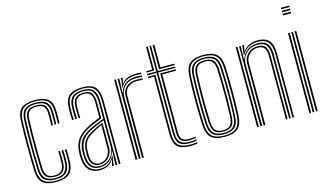

<svg xmlns="http://www.w3.org/2000/svg" viewBox="-90 -1087 2382 1390"><g transform="rotate(-15 1101.0 -392.0)"><path d="M184 6.8Q113.8 6.8 83 -21.2Q52.2 -49.2 50 -112.5Q46.8 -212.5 46.8 -306.9Q46.8 -401.2 50 -487Q52.5 -553.8 85.2 -580.2Q118 -606.8 183.8 -606.8Q251.8 -606.8 283.8 -580.2Q315.8 -553.8 316.5 -489Q316.8 -469 316.9 -444.8Q317 -420.5 315.5 -397.2H303.8Q304.8 -418.8 304.6 -441.4Q304.5 -464 304.2 -488.8Q303.5 -546.8 275.5 -571.9Q247.5 -597 183.8 -597Q120.8 -597 92.6 -571.1Q64.5 -545.2 62.2 -486.5Q59.5 -406.5 59.1 -313.4Q58.8 -220.2 62.2 -112.5Q64.5 -53.5 93.4 -28.2Q122.2 -3 184 -3Q246.2 -3 274 -28.8Q301.8 -54.5 304.2 -112.2Q306.2 -159 303.2 -204H315.5Q317 -182.5 317.4 -160.4Q317.8 -138.2 316.5 -111.8Q313.8 -48.2 283 -20.8Q252.2 6.8 184 6.8ZM184 -12.8Q130 -12.8 103.2 -35.6Q76.5 -58.5 74.8 -112.8Q71.2 -220.2 71.4 -310.8Q71.5 -401.2 74.8 -485.8Q76.5 -541 102.5 -564.1Q128.5 -587.2 183.8 -587.2Q240.5 -587.2 265.9 -564.5Q291.2 -541.8 292 -488.5Q292.2 -464.2 292.4 -442.5Q292.5 -420.8 291 -397.2H279Q280.2 -419 280.1 -442Q280 -465 279.5 -488.2Q279.2 -536.8 256.4 -557Q233.5 -577.2 183.8 -577.2Q132.5 -577.2 110.6 -555.4Q88.8 -533.5 87 -485.2Q84 -397.5 83.8 -308.9Q83.5 -220.2 87 -113.5Q88.5 -66.5 111.4 -44.6Q134.2 -22.8 184 -22.8Q233.2 -22.8 255.4 -44.8Q277.5 -66.8 279.5 -112.8Q280.5 -135.8 280.4 -157.5Q280.2 -179.2 278.5 -204H291Q292.5 -179.8 292.8 -159Q293 -138.2 292 -112.5Q289.8 -60.5 264.6 -36.6Q239.5 -12.8 184 -12.8ZM184 -32.8Q140 -32.8 120.4 -52.9Q100.8 -73 99.2 -113.8Q97 -185.8 96.2 -247Q95.5 -308.2 96.4 -366Q97.2 -423.8 99.2 -485.5Q101 -529 120.5 -548.1Q140 -567.2 183.8 -567.2Q228.2 -567.2 247.5 -548.9Q266.8 -530.5 267.2 -487.8Q267.5 -469.8 267.8 -445.9Q268 -422 266.5 -397.2H254.2Q255.8 -422.5 255.4 -444.2Q255 -466 255 -487.8Q254.8 -525.2 238.1 -541.4Q221.5 -557.5 183.8 -557.5Q146.5 -557.5 129.6 -540.5Q112.8 -523.5 111.5 -483.2Q108.5 -395.8 108.4 -308.6Q108.2 -221.5 111.8 -114.2Q112.8 -79 129.8 -60.8Q146.8 -42.5 184 -42.5Q220.8 -42.5 237.2 -61.1Q253.8 -79.8 255 -113.5Q255.8 -138 255.5 -159.2Q255.2 -180.5 254.2 -204H266.5Q267.8 -180.5 268 -158.8Q268.2 -137 267.2 -113.2Q265.8 -73 246.4 -52.9Q227 -32.8 184 -32.8Z M654 0V-474.8Q654 -534.5 630.4 -565.8Q606.8 -597 542.2 -597Q486 -597 454.8 -574.4Q423.5 -551.8 421 -490Q419.2 -444.2 421.8 -397.2H409.8Q406.8 -446.8 408.8 -490.5Q411.2 -553 442.9 -579.9Q474.5 -606.8 542.2 -606.8Q615.8 -606.8 641 -572.1Q666.2 -537.5 666.2 -474.8V0ZM629.2 0V-38L633 -102.8H630Q617.8 -62.5 588.5 -38Q559.2 -13.5 513.8 -13.5Q474.5 -13.5 450.8 -37.6Q427 -61.8 423.8 -105.2Q422 -129.8 423 -155.2Q424.8 -208 446.2 -240.8Q467.8 -273.5 515.8 -299Q536.5 -310 566.9 -322.8Q597.2 -335.5 629.8 -347.2V-474.8Q629.8 -522.2 611.9 -549.8Q594 -577.2 542.2 -577.2Q494 -577.2 470.8 -556.6Q447.5 -536 445.5 -487.2Q444.8 -471.5 444.9 -447Q445 -422.5 446.5 -397.2H434Q432.8 -420.5 432.5 -445.2Q432.2 -470 433 -487.5Q435.2 -540.5 460.8 -563.9Q486.2 -587.2 542.2 -587.2Q599.5 -587.2 620.6 -558.4Q641.8 -529.5 641.8 -474.8V0ZM510 6.2Q461.5 6.2 432.4 -22.2Q403.2 -50.8 399 -104Q397.2 -128.8 398.2 -156.8Q400.5 -211.5 424.5 -249.5Q448.5 -287.5 505.2 -318Q525.8 -329.2 549.5 -340.1Q573.2 -351 604.8 -363V-474.8Q604.8 -513.8 591.4 -535.6Q578 -557.5 542.2 -557.5Q506 -557.5 488.8 -540.4Q471.5 -523.2 470 -486.5Q469.5 -470.5 469.5 -446.5Q469.5 -422.5 470.8 -397.2H458.5Q457.2 -421 457.2 -445.5Q457.2 -470 457.8 -487Q459.5 -531 480.5 -549.1Q501.5 -567.2 542.2 -567.2Q586.2 -567.2 601.6 -542.4Q617 -517.5 617 -474.8V-354.8Q586.5 -343.2 558.2 -331.1Q530 -319 510.5 -308.5Q460.8 -282.2 436.6 -246.6Q412.5 -211 410.5 -156Q410.2 -142.5 410.2 -130.5Q410.2 -118.5 411.5 -104.8Q415 -56.8 441.2 -30.2Q467.5 -3.8 512 -3.8Q555 -3.8 580.9 -22.4Q606.8 -41 622.5 -72.2H625.5L617.5 -21V0H605.5L605.2 -11.8L614.8 -45.2H612Q593.5 -18 568.9 -5.9Q544.2 6.2 510 6.2ZM515.8 -23.2Q551.8 -23.2 577.1 -40Q602.5 -56.8 616 -82.6Q629.5 -108.5 629.5 -136V-336Q599 -325 570 -312.6Q541 -300.2 520.8 -289Q478.5 -265.8 458 -235.4Q437.5 -205 435.2 -154.5Q434 -129.5 436 -105.8Q439.5 -66.5 460.2 -44.9Q481 -23.2 515.8 -23.2ZM517.5 -33.5Q486.8 -33.5 468.8 -53.2Q450.8 -73 448.2 -107.5Q446.5 -130.8 447.5 -152.8Q449.2 -202 468.5 -230Q487.8 -258 525.8 -279.2Q548.2 -291.8 570.5 -302.2Q592.8 -312.8 617 -321.5V-135.2Q617 -97.5 591.1 -65.5Q565.2 -33.5 517.5 -33.5ZM518.2 -43Q557.2 -43 580.9 -70.9Q604.5 -98.8 604.5 -134.8V-306.5Q585.2 -298.5 567.9 -289.6Q550.5 -280.8 531.2 -269.8Q493.5 -248.2 477.2 -222Q461 -195.8 459.8 -152.5Q459 -129.8 460.5 -108.2Q462.8 -78.2 477.8 -60.6Q492.8 -43 518.2 -43Z M821.2 -528.8 828.8 -580V-600H841.2V-589L832.8 -555.5H835.2Q852.2 -581.2 881.1 -591.4Q910 -601.5 942 -601.5Q960.5 -601.5 980.5 -600.2V-589.8Q961.8 -591 940.8 -591Q855 -591 824 -528.8ZM804.2 0V-600H816.5V-562.8L812.8 -498H816.8Q828.5 -537.5 859.9 -559Q891.2 -580.5 936.5 -580.5Q948.5 -580.5 960.6 -580Q972.8 -579.5 980.5 -579V-568.5Q959 -569.8 932.8 -569.8Q878.2 -569.8 848 -537.2Q817.8 -504.8 817.8 -465V0ZM779.5 0V-600H792V0ZM828.8 0V-465.5Q828.8 -503.5 857.1 -531Q885.5 -558.5 929.8 -558.5Q958.5 -558.5 980.5 -557.8V-547.2Q958.5 -548 929.5 -548Q893 -548 867.2 -525.2Q841.5 -502.5 841.5 -466V0Z M1190.2 -14.2Q1135.8 -14.2 1112.2 -37.1Q1088.8 -60 1088.8 -113V-568.2H1020V-578.8H1088.8V-770H1101V-578.8H1230V-568.2H1101V-113Q1101 -65.8 1121.8 -45.2Q1142.5 -24.8 1190.2 -24.8Q1213.8 -24.8 1241.8 -29V-18.8Q1217.8 -14.2 1190.2 -14.2ZM1020 -589.5V-600H1064V-770H1076.5V-589.5ZM1113.2 -589.5V-770H1125.8V-600H1230V-589.5ZM1190.2 6.8Q1122.8 6.8 1093.4 -21Q1064 -48.8 1064 -113V-547.2H1020V-557.8H1076.5V-113Q1076.5 -54.2 1102.9 -29Q1129.2 -3.8 1190.2 -3.8Q1218 -3.8 1241.8 -8.5V2Q1221.2 6.8 1190.2 6.8ZM1190.2 -35.5Q1149 -35.5 1131.1 -53.4Q1113.2 -71.2 1113.2 -113V-557.8H1230V-547.2H1125.8V-113Q1125.8 -77 1140.8 -61.4Q1155.8 -45.8 1190.2 -45.8Q1200.2 -45.8 1213.6 -46.5Q1227 -47.2 1241.8 -50V-39.8Q1214.8 -35.5 1190.2 -35.5Z M1446.5 6.8Q1377 6.8 1345.5 -22.4Q1314 -51.5 1311 -118.8Q1307.2 -205.8 1306.9 -293.9Q1306.5 -382 1311 -480.8Q1314 -550.5 1346.9 -578.6Q1379.8 -606.8 1446.5 -606.8Q1514.5 -606.8 1546.9 -578.1Q1579.2 -549.5 1582 -480.2Q1589.5 -292 1582 -118.8Q1579 -48.8 1545.9 -21Q1512.8 6.8 1446.5 6.8ZM1446.5 -3Q1508 -3 1537.4 -29.2Q1566.8 -55.5 1569.8 -119.2Q1573 -199.8 1573.4 -289.8Q1573.8 -379.8 1569.8 -480Q1567 -544.2 1537.4 -570.6Q1507.8 -597 1446.5 -597Q1384.5 -597 1355.2 -570.4Q1326 -543.8 1323.2 -480Q1319 -380.2 1319.2 -293.2Q1319.5 -206.2 1323.2 -119.2Q1326 -56.2 1355.1 -29.6Q1384.2 -3 1446.5 -3ZM1446.5 -12.8Q1389.5 -12.8 1363.8 -37.6Q1338 -62.5 1335.5 -119.8Q1331.8 -208.8 1331.5 -294.4Q1331.2 -380 1335.5 -479.5Q1338 -538.2 1364.5 -562.8Q1391 -587.2 1446.5 -587.2Q1501 -587.2 1527.9 -563.4Q1554.8 -539.5 1557.2 -479.5Q1561 -386 1561.1 -297.4Q1561.2 -208.8 1557.2 -120Q1554.8 -61 1528 -36.9Q1501.2 -12.8 1446.5 -12.8ZM1446.5 -22.8Q1497 -22.8 1519.9 -45.5Q1542.8 -68.2 1545 -120.8Q1548.8 -208 1548.9 -293.2Q1549 -378.5 1545 -479Q1543 -533.8 1518.9 -555.5Q1494.8 -577.2 1446.5 -577.2Q1396 -577.2 1373.1 -554.4Q1350.2 -531.5 1347.8 -478.8Q1343.8 -383.5 1343.8 -298.8Q1343.8 -214 1347.8 -120Q1350.2 -67 1373.6 -44.9Q1397 -22.8 1446.5 -22.8ZM1446.5 -32.8Q1402.5 -32.8 1382.4 -53.1Q1362.2 -73.5 1360.2 -120Q1356.2 -211.5 1356.1 -295.6Q1356 -379.8 1360.2 -478.5Q1362.2 -527 1382.9 -547.1Q1403.5 -567.2 1446.5 -567.2Q1490.5 -567.2 1510.6 -546.8Q1530.8 -526.2 1532.8 -478.2Q1536.8 -376 1536.5 -290.6Q1536.2 -205.2 1532.8 -121Q1530.8 -73.2 1510.4 -53Q1490 -32.8 1446.5 -32.8ZM1446.5 -42.5Q1484 -42.5 1501.2 -60.8Q1518.5 -79 1520.5 -121.2Q1524.2 -210 1524.2 -292.8Q1524.2 -375.5 1520.5 -477.8Q1518.8 -520.2 1501.6 -538.9Q1484.5 -557.5 1446.5 -557.5Q1408.8 -557.5 1391.5 -539.1Q1374.2 -520.8 1372.5 -478.5Q1368.5 -380 1368.5 -296.5Q1368.5 -213 1372.5 -120.2Q1374.2 -79.2 1391.5 -60.9Q1408.8 -42.5 1446.5 -42.5Z M1955.2 0V-479.5Q1955.2 -510.2 1947.4 -537Q1939.5 -563.8 1917.4 -580.1Q1895.2 -596.5 1852 -596.5Q1810 -596.5 1780.4 -578Q1750.8 -559.5 1735 -528.8H1732L1739.2 -600H1751.5V-592.5L1743.5 -555.5H1746.2Q1765.8 -582.5 1793.1 -594.8Q1820.5 -607 1854.8 -607Q1902 -607 1926.1 -589Q1950.2 -571 1958.8 -542.1Q1967.2 -513.2 1967.2 -480.5V0ZM1690.5 0V-600H1703V0ZM1715.2 0V-600H1727.5L1724.8 -498H1727.8Q1740 -538.5 1771.2 -562.4Q1802.5 -586.2 1848.8 -586.2Q1903.5 -586 1923.2 -557.5Q1943 -529 1943 -479V0H1930.5V-478.2Q1930.5 -525 1912.4 -550.5Q1894.2 -576 1846.2 -576Q1809.2 -576 1782.8 -559.8Q1756.2 -543.5 1742.1 -518.1Q1728 -492.8 1728 -465V0ZM1739.8 0V-465.5Q1739.8 -503.2 1767.8 -534.2Q1795.8 -565.2 1843.8 -565.2Q1890 -565.2 1904.2 -539.4Q1918.5 -513.5 1918.5 -477V0H1906.2V-476.8Q1906.2 -510.5 1893.9 -532.8Q1881.5 -555 1842.5 -555Q1803.5 -555 1778 -528.5Q1752.5 -502 1752.5 -466L1752.2 0Z M2080.2 -779.8V-791.2H2142V-779.8ZM2080.2 -756.5V-768H2142V-756.5ZM2080.2 -733.5V-745H2142V-733.5ZM2131.5 0V-600H2144V0ZM2082.2 0V-600H2094.8V0ZM2107 0V-600H2119.2V0Z"/></g></svg>

Font: Big Shoulders Inline Text Light
Style: Regular
Weight: 300
Designer: Patric King
Foundry: XO Type Co
Version: Version 1.000